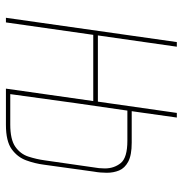

<svg xmlns="http://www.w3.org/2000/svg" viewBox="-4 -628 631 664"><g transform="rotate(90 312.0 -295.5)"><path d="M41 0 125 -591H141L102 -318H331L370 -591H386L369 -470L364 -435H473Q516 -435 538.5 -423Q561 -411 569 -391.5Q577 -372 577 -349Q577 -338 576 -326.5Q575 -315 573 -304L549 -131Q545 -100 534 -70Q523 -40 495.5 -20Q468 0 411 0H286L329 -302H100L57 0ZM410 -15Q462 -15 487 -32.5Q512 -50 521 -77.5Q530 -105 534 -134L558 -301Q560 -312 561 -322Q562 -332 562 -342Q562 -374 543.5 -397Q525 -420 466 -420H362L336 -240L305 -15Z"/></g></svg>

Font: Alumni Sans Pinstripe
Style: Italic
Weight: 400
Italic angle: -8°
Designer: Robert E. Leuschke
Foundry: Robert E. Leuschke
Version: Version 1.010; ttfautohint (v1.8.4.7-5d5b)